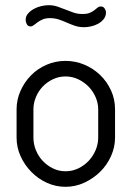

<svg xmlns="http://www.w3.org/2000/svg" viewBox="-20 -714 508 741"><path d="M233 -479Q271 -479 305.5 -464.5Q340 -450 366.5 -424.5Q393 -399 408.5 -365Q424 -331 424 -292V-183Q424 -146 408.5 -111.5Q393 -77 366.5 -51Q340 -25 305.5 -9Q271 7 233 7Q195 7 161 -8.5Q127 -24 101 -50.5Q75 -77 59.5 -111Q44 -145 44 -183V-292Q44 -329 59 -363Q74 -397 99.5 -423Q125 -449 159.5 -464Q194 -479 233 -479ZM359 -292Q359 -316 349 -339Q339 -362 322 -379.5Q305 -397 282 -408Q259 -419 233 -419Q207 -419 184 -408Q161 -397 144.5 -379.5Q128 -362 118.5 -339Q109 -316 109 -292V-183Q109 -158 118.5 -134.5Q128 -111 145 -93Q162 -75 184.5 -64Q207 -53 233 -53Q259 -53 282 -64Q305 -75 322 -93Q339 -111 349 -134.5Q359 -158 359 -183ZM172 -644Q156 -644 144.5 -639Q133 -634 125 -628Q117 -622 110.5 -617Q104 -612 98 -612Q88 -612 83.5 -620.5Q79 -629 79 -637Q79 -651 88 -661.5Q97 -672 110.5 -679.5Q124 -687 139.5 -690.5Q155 -694 167 -694Q186 -694 202 -688.5Q218 -683 233 -677Q248 -671 263.5 -665.5Q279 -660 299 -660Q316 -660 326.5 -664.5Q337 -669 344 -674.5Q351 -680 356.5 -684.5Q362 -689 369 -689Q379 -689 384 -681Q389 -673 389 -666Q389 -651 380 -640Q371 -629 358 -622Q345 -615 330.5 -612Q316 -609 305 -609Q285 -609 269 -614.5Q253 -620 238.5 -626.5Q224 -633 208 -638.5Q192 -644 172 -644Z"/></svg>

Font: AkaAcidDosis
Style: Regular
Weight: 400
Designer: Edgar Tolentino, Pablo Impallari, Igino Marini, Aka-Acid
Foundry: Edgar Tolentino, Pablo Impallari, Igino Marini, Cyberella
Version: Version 1.007